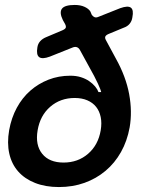

<svg xmlns="http://www.w3.org/2000/svg" viewBox="-20 -750 640 776"><path d="M231 -627Q243 -632 245.5 -637.5Q248 -643 243 -653L234 -669Q219 -700 230.5 -715Q242 -730 282 -730Q305 -730 321.5 -722.5Q338 -715 345 -704L351 -690Q356 -683 362.5 -680.5Q369 -678 378 -682L466 -717Q497 -728 509 -719Q521 -710 515 -680Q513 -665 504 -654Q495 -643 480 -638L422 -614Q409 -609 406 -603Q403 -597 408 -588L449 -512Q489 -440 502 -369.5Q515 -299 504 -235Q494 -180 469 -135.5Q444 -91 406.5 -59.5Q369 -28 321.5 -11Q274 6 218 6Q164 6 122 -10.5Q80 -27 53.5 -57Q27 -87 17.5 -129.5Q8 -172 17 -224Q26 -274 48 -314.5Q70 -355 102.5 -383.5Q135 -412 176 -428Q217 -444 264 -444Q288 -444 307 -438Q326 -432 340.5 -422Q355 -412 364.5 -400.5Q374 -389 378 -378H389Q388 -385 376 -411.5Q364 -438 338 -484L303 -548Q298 -557 290 -559.5Q282 -562 271 -557L181 -521Q151 -510 138.5 -519Q126 -528 131 -558Q133 -573 142.5 -583.5Q152 -594 167 -600ZM237 -93Q295 -93 336 -128.5Q377 -164 387 -223Q392 -253 387 -277Q382 -301 368.5 -318Q355 -335 333 -344.5Q311 -354 282 -354Q224 -354 183 -318.5Q142 -283 132 -223Q122 -164 150.5 -128.5Q179 -93 237 -93Z"/></svg>

Font: Maple Mono NL SemiBold
Style: Italic
Weight: 600
Italic angle: -10°
Monospace: yes
Designer: subframe7536
Version: Version 7.000